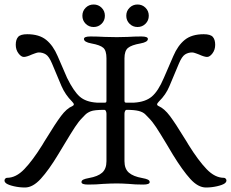

<svg xmlns="http://www.w3.org/2000/svg" viewBox="-22 -815 1026 853"><path d="M0 0ZM6 0Q-2 -6 -2 -13Q-2 -18 1.5 -21.5Q5 -25 9 -25Q49 -25 86 -63.5Q123 -102 166 -171Q169 -177 174 -184.5Q179 -192 185 -202Q224 -266 249 -299.5Q274 -333 300 -344Q306 -347 306 -351Q306 -356 298 -364Q268 -394 251 -433L209 -533Q196 -564 182 -573Q168 -582 150 -582Q144 -582 133.5 -578Q123 -574 120 -573Q96 -562 84 -562Q72 -562 60 -578Q48 -594 48 -616Q48 -639 58.5 -651Q69 -663 99 -663Q152 -663 183 -638Q214 -613 234 -566L276 -469Q305 -410 332 -386Q359 -362 408 -359H444Q449 -359 450 -361.5Q451 -364 451 -369.5Q451 -375 451 -377V-556Q451 -590 437 -602.5Q423 -615 384 -622Q351 -628 351 -642Q351 -653 380 -653Q408 -653 444 -651L497 -650L545 -651Q577 -653 606 -653Q635 -653 635 -642Q635 -628 602 -622Q562 -615 546.5 -602Q531 -589 531 -556V-377V-369Q531 -363 532.5 -361Q534 -359 538 -359H574Q624 -362 652.5 -386Q681 -410 706 -469L748 -566Q768 -613 799 -638Q830 -663 883 -663Q913 -663 923.5 -651Q934 -639 934 -616Q934 -594 922 -578Q910 -562 898 -562Q886 -562 862 -573Q859 -574 848.5 -578Q838 -582 832 -582Q814 -582 800 -573Q786 -564 773 -533L731 -433Q715 -394 684 -364Q676 -356 676 -351Q676 -347 682 -344Q708 -333 733 -299.5Q758 -266 797 -202Q803 -192 808 -184.5Q813 -177 816 -171Q859 -102 896 -63.5Q933 -25 973 -25Q977 -25 980.5 -21.5Q984 -18 984 -13Q984 -6 976 0Q966 7 942 12.5Q918 18 893 18Q858 18 823.5 -20Q789 -58 746 -128L718 -175Q688 -225 671.5 -250Q655 -275 639 -291Q635 -295 624.5 -306Q614 -317 594.5 -322Q575 -327 541 -327Q536 -327 533.5 -321.5Q531 -316 531 -310V-99Q531 -65 550.5 -48Q570 -31 610 -24Q627 -21 635 -17Q643 -13 643 -6Q643 5 614 5Q577 5 550 2Q518 0 497 0Q472 0 436 2Q406 5 369 5Q340 5 340 -6Q340 -13 348 -17Q356 -21 373 -24Q413 -31 432 -48Q451 -65 451 -99V-310Q451 -316 448.5 -321.5Q446 -327 441 -327Q397 -327 381 -320.5Q365 -314 356 -304.5Q347 -295 343 -291Q328 -276 311.5 -251Q295 -226 265 -176Q256 -160 236 -128Q195 -60 159.5 -21Q124 18 89 18Q64 18 40 12.5Q16 7 6 0ZM344 -745Q344 -766 358.5 -780.5Q373 -795 394 -795Q415 -795 429.5 -780.5Q444 -766 444 -745Q444 -724 429.5 -709.5Q415 -695 394 -695Q373 -695 358.5 -709.5Q344 -724 344 -745ZM539 -745Q539 -766 553.5 -780.5Q568 -795 589 -795Q610 -795 624.5 -780.5Q639 -766 639 -745Q639 -724 624.5 -709.5Q610 -695 589 -695Q568 -695 553.5 -709.5Q539 -724 539 -745Z"/></svg>

Font: EB Garamond
Style: Regular
Weight: 400
Designer: Georg Duffner and Octavio Pardo
Foundry: Georg Duffner
Version: Version 1.000; ttfautohint (v1.6)